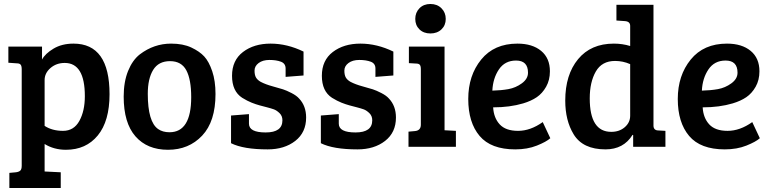

<svg xmlns="http://www.w3.org/2000/svg" viewBox="-20 -737 3870 964"><path d="M89 95V-389Q89 -406 83.5 -412.5Q78 -419 64 -419L22 -422V-503H191V-438Q207 -468 249 -493Q291 -518 349 -518Q530 -518 530 -264Q530 -129 471 -57Q412 15 311 15Q251 15 204 -14V124L285 128V207H27V131L60 128Q75 126 82 119.5Q89 113 89 95ZM406 -254Q406 -421 305 -421Q263 -421 233.5 -395.5Q204 -370 204 -335V-105Q242 -80 296.5 -80Q351 -80 378.5 -130Q406 -180 406 -254Z M831 -73Q940 -73 940 -249Q940 -338 915.5 -384Q891 -430 833.5 -430Q776 -430 749 -386Q722 -342 722 -266Q722 -125 774 -89Q797 -73 831 -73ZM601 -252Q601 -326 623 -380.5Q645 -435 682 -464Q753 -518 839 -518Q899 -518 940.5 -498.5Q982 -479 1005.5 -453.5Q1029 -428 1045.5 -379.5Q1062 -331 1062 -265Q1062 -127 995 -56Q928 15 823.5 15Q719 15 660 -52.5Q601 -120 601 -252Z M1391 -427Q1367 -436 1333 -436Q1299 -436 1278.5 -420.5Q1258 -405 1258 -382.5Q1258 -360 1265.5 -347.5Q1273 -335 1289 -326Q1314 -313 1349 -303.5Q1384 -294 1401 -288.5Q1418 -283 1443.5 -270Q1469 -257 1482 -242Q1517 -205 1517 -147Q1517 -72 1462.5 -29.5Q1408 13 1324 13Q1202 13 1140 -18V-157L1230 -164V-116Q1230 -72 1314 -72Q1398 -72 1398 -133Q1398 -155 1383.5 -169Q1369 -183 1355 -188Q1341 -193 1321.5 -198Q1302 -203 1283.5 -208Q1265 -213 1243.5 -221.5Q1222 -230 1196 -246Q1145 -279 1145 -356.5Q1145 -434 1200 -476Q1255 -518 1338.5 -518Q1422 -518 1504 -478V-358L1414 -351V-393Q1414 -418 1391 -427Z M1842 -427Q1818 -436 1784 -436Q1750 -436 1729.5 -420.5Q1709 -405 1709 -382.5Q1709 -360 1716.5 -347.5Q1724 -335 1740 -326Q1765 -313 1800 -303.5Q1835 -294 1852 -288.5Q1869 -283 1894.5 -270Q1920 -257 1933 -242Q1968 -205 1968 -147Q1968 -72 1913.5 -29.5Q1859 13 1775 13Q1653 13 1591 -18V-157L1681 -164V-116Q1681 -72 1765 -72Q1849 -72 1849 -133Q1849 -155 1834.5 -169Q1820 -183 1806 -188Q1792 -193 1772.5 -198Q1753 -203 1734.5 -208Q1716 -213 1694.5 -221.5Q1673 -230 1647 -246Q1596 -279 1596 -356.5Q1596 -434 1651 -476Q1706 -518 1789.5 -518Q1873 -518 1955 -478V-358L1865 -351V-393Q1865 -418 1842 -427Z M2212 -503V-83L2269 -80V0H2031V-76L2064 -79Q2093 -82 2093 -111V-389Q2093 -406 2087.5 -412Q2082 -418 2068 -418L2033 -420V-503ZM2086 -589.5Q2065 -610 2065 -642Q2065 -674 2086 -695.5Q2107 -717 2141 -717Q2175 -717 2196.5 -695.5Q2218 -674 2218 -642Q2218 -610 2196.5 -589.5Q2175 -569 2141 -569Q2107 -569 2086 -589.5Z M2578 -518Q2653 -518 2697 -481.5Q2741 -445 2741 -379Q2741 -335 2722 -301.5Q2703 -268 2675 -249Q2647 -230 2607 -218Q2540 -198 2456 -198Q2459 -145 2489 -112.5Q2519 -80 2581 -80Q2643 -80 2705 -124L2743 -43Q2723 -25 2675.5 -6Q2628 13 2567 13Q2445 13 2388 -54.5Q2331 -122 2331 -240Q2331 -358 2396 -438Q2461 -518 2578 -518ZM2631 -372Q2631 -433 2571 -433Q2515 -433 2485 -388.5Q2455 -344 2452 -282Q2496 -283 2532.5 -289.5Q2569 -296 2600 -318.5Q2631 -341 2631 -372Z M3062 -518Q3105 -518 3144 -506V-607Q3144 -629 3118 -631L3075 -634V-713H3261V-105Q3262 -82 3286 -82L3321 -80V0H3159V-59L3156 -60Q3111 13 3020 13Q2906 13 2860 -63Q2818 -132 2818 -232Q2818 -362 2882.5 -440Q2947 -518 3062 -518ZM3144 -156V-415Q3108 -431 3068 -431Q3002 -431 2971.5 -378Q2941 -325 2941 -243Q2941 -75 3049 -75Q3090 -75 3117 -98.5Q3144 -122 3144 -156Z M3630 -518Q3705 -518 3749 -481.5Q3793 -445 3793 -379Q3793 -335 3774 -301.5Q3755 -268 3727 -249Q3699 -230 3659 -218Q3592 -198 3508 -198Q3511 -145 3541 -112.5Q3571 -80 3633 -80Q3695 -80 3757 -124L3795 -43Q3775 -25 3727.5 -6Q3680 13 3619 13Q3497 13 3440 -54.5Q3383 -122 3383 -240Q3383 -358 3448 -438Q3513 -518 3630 -518ZM3683 -372Q3683 -433 3623 -433Q3567 -433 3537 -388.5Q3507 -344 3504 -282Q3548 -283 3584.5 -289.5Q3621 -296 3652 -318.5Q3683 -341 3683 -372Z"/></svg>

Font: Bree Serif
Style: Regular
Weight: 400
Designer: Veronika Burian, Jos Scaglione
Foundry: TypeTogether
Version: Version 1.001